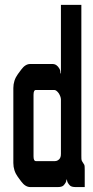

<svg xmlns="http://www.w3.org/2000/svg" viewBox="-20 -760 379 780"><path d="M103.5 0Q83 0 66.4 -22.5L52.7 -41Q34.2 -66.4 34.2 -97.7V-402.3Q34.2 -433.6 52.7 -459L66.4 -477.5Q83 -500 102.5 -500H193.4Q210.9 -500 221.7 -480.5Q225.6 -473.6 225.6 -461.9H227.5V-740.2H310.5V-127.9Q310.5 -111.3 311.5 -109.4Q312.5 -105.5 317.4 -98.6Q321.3 -92.8 322.8 -89.8Q324.2 -86.9 324.2 -69.3V0H288.1Q271.5 0 264.6 -5.9Q252 -18.6 252 -30.3H250Q250 -18.6 237.3 -5.9Q230.5 0 213.9 0ZM200.2 -394.5H126Q116.2 -394.5 116.2 -375V-125Q116.2 -105.5 126 -105.5H203.1Q212.9 -105.5 220.7 -113.3Q227.5 -120.1 227.5 -134.8V-357.4Q226.6 -368.2 218.8 -380.9Q209 -394.5 200.2 -394.5Z"/></svg>

Font: Vancouver Drive
Style: Bold
Weight: 700
Designer: Valery Zaveryaev
Foundry: Cyreal (www.cyreal.org)
Version: Version 1.01